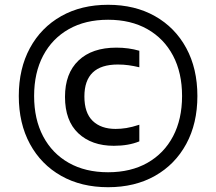

<svg xmlns="http://www.w3.org/2000/svg" viewBox="-20 -771 903 802"><path d="M431.5 11Q319.5 11 235.5 -36.5Q151.5 -84 105 -169.8Q58.5 -255.5 58.5 -370Q58.5 -484.5 105 -570.2Q151.5 -656 235.5 -703.5Q319.5 -751 431.5 -751Q543.5 -751 627.5 -703.5Q711.5 -656 758 -570.2Q804.5 -484.5 804.5 -370Q804.5 -255.5 758 -169.8Q711.5 -84 627.5 -36.5Q543.5 11 431.5 11ZM431.5 -51.5Q526.5 -51.5 595.8 -90.8Q665 -130 702.8 -201.5Q740.5 -273 740.5 -370Q740.5 -467 702.8 -538.5Q665 -610 595.8 -649.2Q526.5 -688.5 431.5 -688.5Q336.5 -688.5 267.2 -649.2Q198 -610 160.2 -538.5Q122.5 -467 122.5 -370Q122.5 -273 160.2 -201.5Q198 -130 267.2 -90.8Q336.5 -51.5 431.5 -51.5ZM455.5 -162Q363 -162 307.2 -214.2Q251.5 -266.5 251.5 -366.5Q251.5 -464.5 308 -518.2Q364.5 -572 466 -572Q517.5 -572 562 -559V-490Q539 -495.5 517.5 -498.5Q496 -501.5 472 -501.5Q332.5 -501.5 332.5 -368Q332.5 -299.5 367.2 -266Q402 -232.5 463 -232.5Q484.5 -232.5 508 -236.2Q531.5 -240 562 -250V-180.5Q517 -162 455.5 -162Z"/></svg>

Font: Encode Sans Expanded Expanded Medium
Style: Regular
Weight: 500
Width: 7
Designer: Multiple Designers
Foundry: Impallari Type
Version: Version 3.000; ttfautohint (v1.8.3) -l 8 -r 50 -G 200 -x 14 